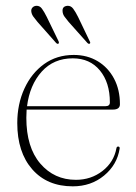

<svg xmlns="http://www.w3.org/2000/svg" viewBox="-20 -648 482 678"><path d="M403.5 -280Q403.5 -261 378.5 -261H74Q73 -247 73 -232Q73 -128 122.2 -70.5Q171.5 -13 248 -13Q301.5 -13 341.8 -44.2Q382 -75.5 391 -124Q392 -130.5 397 -130.5Q403.5 -130.5 402.5 -123Q393.5 -66 347.5 -28Q301.5 10 237 10Q146.5 10 93.8 -50.2Q41 -110.5 41 -213.5Q41 -280 66 -334.8Q91 -389.5 135.8 -421.8Q180.5 -454 240.5 -454Q288 -454 324.8 -432Q361.5 -410 382.5 -370.8Q403.5 -331.5 403.5 -280ZM237 -442Q169.5 -442 127.2 -395Q85 -348 75.5 -273H352.5Q368 -273 368 -286.5Q368 -356.5 332.8 -399.2Q297.5 -442 237 -442ZM255.5 -588.5 296.5 -503Q300.5 -496.5 297 -494Q293.5 -491.5 288.5 -496.5L222.5 -570.5Q214 -580.5 207.8 -589.2Q201.5 -598 201 -607.5Q199 -626 218.5 -627.5Q230.5 -628 238.5 -617.2Q246.5 -606.5 255.5 -588.5ZM145 -588.5 186.5 -503Q189.5 -496.5 186.5 -494Q183 -491.5 178 -496.5L112.5 -570.5Q104 -580.5 97.8 -589.2Q91.5 -598 90.5 -607.5Q89.5 -616 94.8 -621.5Q100 -627 108.5 -627.5Q120.5 -628 128.2 -617.2Q136 -606.5 145 -588.5Z"/></svg>

Font: Fraunces 72pt Thin
Style: Regular
Weight: 100
Version: Version 1.000;[b76b70a41]